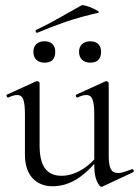

<svg xmlns="http://www.w3.org/2000/svg" viewBox="-20 -706 533 736"><path d="M182.4 8Q133 8 104.3 -23.4Q75.6 -54.8 75.6 -114.6V-268Q75.6 -307.4 69.3 -324.6Q63 -341.8 46.2 -341.8Q32 -341.8 12.4 -332.4Q8.4 -330.6 5.9 -336.6Q3.4 -342.6 7.2 -343.6L118 -394Q120.2 -395 122.2 -395Q124.8 -395 128.3 -392.5Q131.8 -390 131.8 -386.8V-148.2Q131.8 -88.6 152.7 -60.4Q173.6 -32.2 215.6 -32.2Q254.2 -32.2 292.8 -55.1Q331.4 -78 359.6 -117.4L364.8 -106.2Q318.8 -46.8 274.4 -19.4Q230 8 182.4 8ZM396.8 -386.8V-107.2Q396.8 -73.2 404.9 -58Q413 -42.8 432 -42.8Q442.2 -42.8 454.7 -46.6Q467.2 -50.4 485 -57Q489.8 -59 492 -53.5Q494.2 -48 490.4 -46L373.2 9Q371.2 10 369 10Q361.4 10 351.4 -11.4Q341.4 -32.8 341.4 -73.2V-268Q341.4 -307.4 334.7 -324.6Q328 -341.8 311.2 -341.8Q297 -341.8 277.2 -332.4Q273.4 -330.6 271.3 -336.6Q269.2 -342.6 273 -343.6L383.8 -394Q385.8 -395 387.2 -395Q389.8 -395 393.3 -392.5Q396.8 -390 396.8 -386.8ZM123.2 -580.4Q119.2 -579.4 117.2 -584.5Q115.2 -589.6 119 -591.4Q168.4 -615 209.7 -638.9Q251 -662.8 292.2 -685.4Q295.6 -687.6 307.9 -684.3Q320.2 -681 333.7 -675Q347.2 -669 354.9 -664Q362.6 -659 356.6 -657Q286.6 -641 231.6 -622.2Q176.6 -603.4 123.2 -580.4ZM151 -465.8Q130.8 -465.8 119.4 -476.7Q108 -487.6 108 -508Q108 -526.2 119.4 -537Q130.8 -547.8 151 -547.8Q170.4 -547.8 181.1 -537Q191.8 -526.2 191.8 -508Q191.8 -465.8 151 -465.8ZM325.8 -465.8Q306.4 -465.8 294.7 -476.7Q283 -487.6 283 -508Q283 -526.2 294.7 -536.9Q306.4 -547.6 325.8 -547.6Q346 -547.6 356.7 -536.9Q367.4 -526.2 367.4 -508Q367.4 -465.8 325.8 -465.8Z"/></svg>

Font: Cormorant Garamond Light
Style: Regular
Weight: 300
Designer: Christian Thalmann (Catharsis Fonts)
Foundry: Catharsis Fonts
Version: Version 4.001